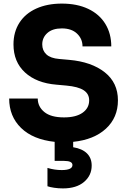

<svg xmlns="http://www.w3.org/2000/svg" viewBox="-20 -772 707 1068"><path d="M244 264V162Q284 174 323 174Q383 174 383 146Q383 123 337 123H284V17Q163 4 97 -60.5Q31 -125 31 -224H190Q190 -179 226.5 -149Q263 -119 336 -119Q403 -119 439.5 -145Q476 -171 476 -214Q476 -250 445.5 -270Q415 -290 349 -296L294 -301Q183 -310 119 -369Q55 -428 55 -525Q55 -594 88 -645.5Q121 -697 182 -724.5Q243 -752 324 -752Q409 -752 471 -722.5Q533 -693 566 -639Q599 -585 599 -514H439Q439 -556 408.5 -585Q378 -614 324 -614Q272 -614 243.5 -588.5Q215 -563 215 -525Q215 -491 238 -469.5Q261 -448 309 -444L365 -439Q489 -428 562.5 -370Q636 -312 636 -214Q636 -118 569.5 -56.5Q503 5 387 17V47Q437 55 463.5 81Q490 107 490 149Q490 204 447.5 240Q405 276 330 276Q305 276 281.5 272.5Q258 269 244 264Z"/></svg>

Font: Sora-SIA
Style: Bold
Weight: 700
Designer: Jonathan Barnbrook, Julián Moncada
Foundry: Barnbrook Fonts
Version: Version 2.000